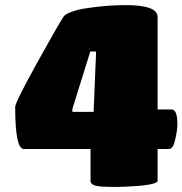

<svg xmlns="http://www.w3.org/2000/svg" viewBox="-20 -736 721 759"><path d="M647 -147H603V-21Q603 -9.8 545.9 -2.9Q484.4 2.9 429.2 2.9Q374.5 2.9 356.2 -2.4Q337.9 -7.8 337.9 -21V-147H74.2Q40 -147 40 -313Q40 -331.5 127.7 -489.5Q215.3 -647.5 231.9 -670.9Q238.3 -680.2 264.2 -689.7Q290 -699.2 326.2 -704.1Q402.3 -715.8 476.1 -715.8Q603 -715.8 603 -668.9V-303.2H658.2Q681.2 -303.2 681.2 -246.1Q681.2 -218.3 671.9 -182.1Q664.6 -147 647 -147ZM266.1 -293.9H350.1L359.9 -532.2H336.9L266.1 -305.2Z"/></svg>

Font: GGS TheRock Black
Style: Regular
Weight: 900
Designer: Rodrigo Fuenzalida (2012); Goodgame Studios (2014)
Foundry: Rodrigo Fuenzalida,2012;  GGS,2014
Version: Version 1.002 | FøM Mod